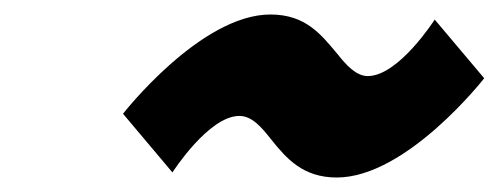

<svg xmlns="http://www.w3.org/2000/svg" viewBox="-20 -548 688 265"><path d="M580 -521C580 -521 530.2 -443 487.6 -443C471.6 -443 458 -458 445.3 -474C423.4 -500 402.1 -528 353.2 -528C256.7 -528 149.8 -391 149.8 -391L218 -310C218 -310 267.9 -388 310.4 -388C327.9 -388 341.3 -372 353.9 -356C375.5 -329 398.2 -303 444.8 -303C541.4 -303 648.3 -440 648.3 -440Z"/></svg>

Font: Hussar
Style: BdSuprConOblThree
Weight: 700
Foundry: Cannot Into Space Fonts
Version: Version 2.00